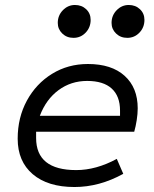

<svg xmlns="http://www.w3.org/2000/svg" viewBox="-20 -739 620 771"><path d="M279 12Q172 12 111.5 -39.5Q51 -91 51 -182Q51 -267 88 -335Q125 -403 189 -442.5Q253 -482 333 -482Q428 -482 480.5 -434.5Q533 -387 533 -304Q533 -282 529 -256.5Q525 -231 519 -210H125V-185Q125 -56 286 -56Q366 -56 449 -101L475 -41Q379 12 279 12ZM140 -274H462V-295Q462 -353 428.5 -383.5Q395 -414 330 -414Q265 -414 215 -377Q165 -340 140 -274ZM275 -587Q248 -587 230 -604.5Q212 -622 212 -647Q212 -677 232.5 -698Q253 -719 281 -719Q308 -719 326 -702Q344 -685 344 -659Q344 -629 324 -608Q304 -587 275 -587ZM491 -587Q464 -587 446 -604.5Q428 -622 428 -647Q428 -677 448.5 -698Q469 -719 497 -719Q524 -719 542 -702Q560 -685 560 -659Q560 -629 540 -608Q520 -587 491 -587Z"/></svg>

Font: Sometype Mono
Style: Italic
Weight: 400
Italic angle: -12°
Monospace: yes
Designer: Ryoichi Tsunekawa
Foundry: Dharma Type
Version: Version 1.000; ttfautohint (v1.8.3)